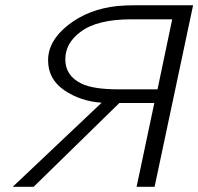

<svg xmlns="http://www.w3.org/2000/svg" viewBox="-20 -715 759 735"><path d="M28.8 0 369.1 -321.8Q287.1 -327.6 225.6 -369.9Q164.1 -412.1 164.1 -483.9Q164.1 -559.1 241.5 -619.6Q318.8 -680.2 429.2 -691.9Q460 -694.8 493.2 -694.8H719.2L571.8 0H502.9L570.8 -320.8H437L108.9 0ZM230 -487.8Q230 -424.8 292 -395Q335.9 -373 435.1 -373H583L639.2 -641.1H483.9Q351.1 -641.1 288.1 -592.8Q230 -549.8 230 -487.8Z"/></svg>

Font: CMU Bright
Style: Oblique
Weight: 500
Italic angle: -12°
Version: Version 0.7.0